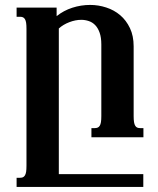

<svg xmlns="http://www.w3.org/2000/svg" viewBox="-20 -549 631 768"><path d="M553.2 198.7H46.4V162.1H60.1Q66.4 162.1 71.3 160.2Q76.2 158.2 79.6 152.8Q83 147.5 84.5 138.2Q85.9 128.9 85.9 113.8V-433.6Q85.9 -448.7 84.5 -458Q83 -467.3 79.6 -472.7Q76.2 -478 71.3 -480Q66.4 -481.9 60.1 -481.9H46.4V-518.6H206.5V-484.4Q234.4 -506.8 269.3 -518.1Q304.2 -529.3 340.8 -529.3Q373.5 -529.3 405 -519Q436.5 -508.8 460.7 -488.3Q484.9 -467.8 499.8 -436.5Q514.6 -405.3 514.6 -363.8V-85Q514.6 -69.8 516.1 -60.5Q517.6 -51.3 521 -45.9Q524.4 -40.5 529.1 -38.6Q533.7 -36.6 540.5 -36.6H553.7V0H345.7V-36.6H359.4Q365.7 -36.6 370.6 -38.6Q375.5 -40.5 378.9 -45.9Q382.3 -51.3 383.8 -60.5Q385.3 -69.8 385.3 -85V-371.1Q385.3 -399.4 378.4 -418.5Q371.6 -437.5 360.6 -448.7Q349.6 -460 335 -464.8Q320.3 -469.7 305.2 -469.7Q281.7 -469.7 257.1 -460.2Q232.4 -450.7 215.3 -435.1V147.5H553.2Z"/></svg>

Font: Arian AMU Serif
Style: Bold
Weight: 700
Designer: Ruben Hakobyan (Tarumian)
Foundry: Ruben Hakobyan (Tarumian)
Version: Version 1.002